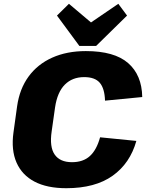

<svg xmlns="http://www.w3.org/2000/svg" viewBox="-20 -980 779 1011"><path d="M329 11Q228 11 162 -23.5Q96 -58 67 -124Q38 -190 51 -283L70 -420Q83 -512 130.5 -577Q178 -642 255 -676.5Q332 -711 432 -711Q582 -711 654.5 -648Q727 -585 729 -469L533 -450Q531 -514 505.5 -544Q480 -574 423 -574Q361 -574 321.5 -534.5Q282 -495 270 -415L252 -288Q240 -206 268 -166Q296 -126 359 -126Q418 -126 453.5 -158.5Q489 -191 507 -257L698 -238Q665 -120 573 -54.5Q481 11 329 11ZM649 -898 486 -738H398L280 -898L343 -960L511 -818H395L603 -960Z"/></svg>

Font: Pathway Extreme 28pt ExtraBold
Style: Italic
Weight: 800
Italic angle: -8°
Designer: Eduardo Rodriguez Tunni
Foundry: Eduardo Rodriguez Tunni
Version: Version 1.001;gftools[0.9.26]